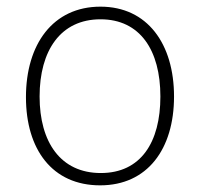

<svg xmlns="http://www.w3.org/2000/svg" viewBox="-20 -547 601 577"><path d="M281 10C423 10 503 -99 503 -257C503 -415 423 -527 282 -527C139 -527 58 -414 58 -255C58 -98 137 10 281 10ZM283 -27C162 -27 99 -120 99 -257C99 -395 162 -489 282 -489C401 -489 462 -396 462 -257C462 -119 403 -27 283 -27Z"/></svg>

Font: United Sans Thin
Style: Regular
Weight: 100
Designer: Pablo Impallari, Rodrigo Fuenzalida (Modified by Dan O. Williams)
Version: Version 1.000;PS 001.000;hotconv 1.0.88;makeotf.lib2.5.64775